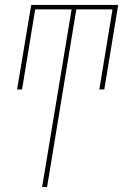

<svg xmlns="http://www.w3.org/2000/svg" viewBox="-20 -550 540 775"><path d="M150 205 269 -512H122L69 -189H49L106 -530H457L401 -189H381L434 -512H288L170 205Z"/></svg>

Font: Iosevka Curly Slab ThObl
Style: Regular
Weight: 100
Italic angle: -9°
Monospace: yes
Designer: Belleve Invis
Foundry: Belleve Invis
Version: Version 11.0.0; ttfautohint (v1.8.3)